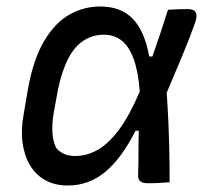

<svg xmlns="http://www.w3.org/2000/svg" viewBox="-20 -562 640 592"><path d="M289 -542Q353 -542 389.5 -504Q426 -466 440 -388H450Q462 -422 474 -458Q486 -494 498 -532Q515 -533 529.5 -533.5Q544 -534 559 -534Q578 -534 583.5 -524Q589 -514 582 -493Q562 -437 539.5 -384Q517 -331 494 -276Q497 -233 499 -189Q501 -145 502 -98.5Q503 -52 503 0Q487 1 471 2Q455 3 436 3Q424 3 417 -0.5Q410 -4 407.5 -10.5Q405 -17 406 -26Q407 -63 407 -96Q407 -129 408 -159H398Q355 -74 304.5 -32Q254 10 189 10Q149 10 119.5 -6.5Q90 -23 72.5 -52.5Q55 -82 49.5 -122Q44 -162 53 -210L67 -292Q84 -383 117.5 -438Q151 -493 195 -517.5Q239 -542 289 -542ZM300 -455Q266 -455 238 -437Q210 -419 190.5 -381.5Q171 -344 159 -287L146 -216Q140 -181 141.5 -154Q143 -127 153 -106Q163 -94 177.5 -87.5Q192 -81 211 -81Q249 -81 283 -101Q317 -121 349 -165Q381 -209 411 -280Q406 -342 392 -380.5Q378 -419 355 -437Q332 -455 300 -455Z"/></svg>

Font: Rec Mono Semicasual
Style: Italic
Weight: 400
Italic angle: -10°
Version: Version 1.085; ttfautohint (v1.8.4.7-5d5b)